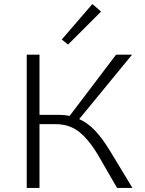

<svg xmlns="http://www.w3.org/2000/svg" viewBox="-20 -928 715 948"><path d="M316 -708 285 -733 436 -908 479 -871ZM634 0H558L465 -161Q418 -240 370 -277.5Q322 -315 255 -315H175V0H112V-658H175V-361H272Q297 -361 324 -356L553 -658H632L371 -340Q414 -321 450 -282.5Q486 -244 522 -185Z"/></svg>

Font: Isabella Sans
Style: Regular
Weight: 400
Designer: Original fonts by Christian Thalmann (Catharsis Fonts), Modifications by Cristiano Sobral
Version: Version 0.002;July 12, 2020;FontCreator 13.0.0.2655 64-bit; 